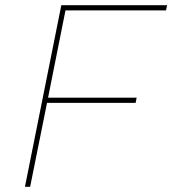

<svg xmlns="http://www.w3.org/2000/svg" viewBox="-20 -719 663 739"><path d="M619 -679H232L165 -343H506L502 -323H161L96 0H76L216 -699H623Z"/></svg>

Font: TypoPRO Montserrat
Style: Italic
Weight: 250
Italic angle: -11.3°
Designer: Julieta Ulanovsky
Foundry: Julieta Ulanovsky
Version: Version 6.001